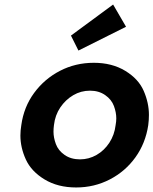

<svg xmlns="http://www.w3.org/2000/svg" viewBox="-20 -817 677 847"><path d="M316 10Q235 10 176.5 -25.5Q118 -61 94 -113.5Q70 -166 70 -219Q70 -241 74 -265Q85 -345 130.5 -407Q176 -469 244.5 -504.5Q313 -540 394 -540Q474 -540 532.5 -504.5Q591 -469 614 -416Q637 -363 637 -310Q637 -288 634 -265Q622 -185 577.5 -123Q533 -61 464.5 -25.5Q396 10 316 10ZM333 -114Q372 -114 406 -133.5Q440 -153 462.5 -187.5Q485 -222 490 -265Q493 -281 493 -295Q493 -321 482.5 -349.5Q472 -378 444 -397.5Q416 -417 377 -417Q337 -417 303 -397Q269 -377 246 -343Q223 -309 218 -265Q216 -250 216 -236Q216 -210 226.5 -181.5Q237 -153 265 -133.5Q293 -114 333 -114ZM326 -594 293 -660 479 -797 536 -699Z"/></svg>

Font: Lexend SemBd
Style: Italic
Weight: 600
Italic angle: -8.13011°
Designer: Bonnie Shaver-Troup, Thomas Jockin
Foundry: Lexend
Version: Version 1.007